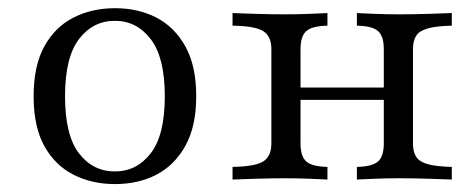

<svg xmlns="http://www.w3.org/2000/svg" viewBox="-20 -447 1178 478"><path d="M266.1 11.3Q208.9 11.3 162.9 -12.1Q116.9 -35.5 90.3 -83.5Q63.7 -131.5 63.7 -207.3Q63.7 -283.1 90.3 -331.5Q116.9 -379.8 162.9 -403.2Q208.9 -426.6 266.1 -426.6Q324.2 -426.6 369.4 -403.2Q414.5 -379.8 441.5 -331.5Q468.5 -283.1 468.5 -207.3Q468.5 -132.3 441.5 -83.9Q414.5 -35.5 369.4 -12.1Q324.2 11.3 266.1 11.3ZM266.1 -20.2Q320.2 -20.2 355.2 -65.3Q390.3 -110.5 390.3 -207.3Q390.3 -304 355.2 -349.6Q320.2 -395.2 266.1 -395.2Q211.3 -395.2 176.6 -349.6Q141.9 -304 141.9 -207.3Q141.9 -110.5 176.6 -65.3Q211.3 -20.2 266.1 -20.2Z M868.5 0V-31.5Q907.3 -32.3 921.4 -45.2Q935.5 -58.1 935.5 -89.5V-325Q935.5 -356.5 921.4 -369.4Q907.3 -382.3 868.5 -383.1V-414.5Q883.1 -413.7 912.5 -412.5Q941.9 -411.3 972.6 -411.3Q1008.9 -411.3 1047.6 -412.5Q1086.3 -413.7 1104.8 -414.5V-383.1Q1067.7 -382.3 1046.4 -376.6Q1025 -371 1016.5 -358.5Q1008.1 -346 1008.1 -325V-89.5Q1008.1 -68.5 1016.5 -56Q1025 -43.5 1046.4 -37.9Q1067.7 -32.3 1104.8 -31.5V0Q1086.3 -0.8 1047.6 -2Q1008.9 -3.2 972.6 -3.2Q941.9 -3.2 912.5 -2Q883.1 -0.8 868.5 0ZM558.9 0V-31.5Q615.3 -32.3 635.5 -45.2Q655.6 -58.1 655.6 -89.5V-325Q655.6 -356.5 635.5 -369.4Q615.3 -382.3 558.9 -383.1V-414.5Q577.4 -413.7 616.1 -412.5Q654.8 -411.3 690.3 -411.3Q721 -411.3 750.8 -412.5Q780.6 -413.7 795.2 -414.5V-383.1Q756.5 -382.3 742.3 -369.4Q728.2 -356.5 728.2 -325V-89.5Q728.2 -58.1 742.3 -45.2Q756.5 -32.3 795.2 -31.5V0Q780.6 -0.8 750.8 -2Q721 -3.2 690.3 -3.2Q654.8 -3.2 616.1 -2Q577.4 -0.8 558.9 0ZM702.4 -198.4V-229H961.3V-198.4Z"/></svg>

Font: Playfair 12pt Light
Style: Regular
Weight: 300
Designer: Claus Eggers Sørensen
Foundry: Claus Eggers Sørensen
Version: Version 2.000;gftools[0.9.28]